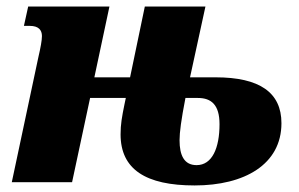

<svg xmlns="http://www.w3.org/2000/svg" viewBox="-20 -556 913 586"><path d="M16 0H200L255 -257H364L360 -238C352 -199 348 -176 348 -146C348 -39 425 10 574 10C726 10 839 -54 839 -180C839 -274 772 -320 638 -320H560L607 -536H422L377 -320H268L314 -536H66L53 -477H71C98 -477 108 -464 108 -446C108 -433 104 -411 97 -381ZM580 -52C542 -52 528 -82 528 -128C528 -152 533 -190 546 -257H584C625 -257 650 -236 650 -177C650 -105 628 -52 580 -52Z"/></svg>

Font: Noto Serif SemiCondensed Black
Style: Italic
Weight: 900
Width: 4
Italic angle: -12°
Designer: Monotype Design Team
Foundry: Monotype Imaging Inc.
Version: Version 2.014